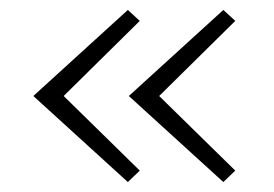

<svg xmlns="http://www.w3.org/2000/svg" viewBox="-20 -404 551 386"><path d="M261 -362 108 -211 261 -61 237 -38 47 -211 237 -384ZM453 -362 300 -211 453 -61 429 -38 239 -211 429 -384Z"/></svg>

Font: EauTestText Light
Style: Regular
Weight: 300
Designer: Christian Thalmann (Catharsis Fonts)
Version: Version 0.001;PS 000.001;hotconv 1.0.88;makeotf.lib2.5.64775